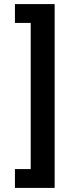

<svg xmlns="http://www.w3.org/2000/svg" viewBox="-20 -780 369 938"><path d="M247 -760V138H53V46H130V-668H53V-760Z"/></svg>

Font: IBM Plex Sans Arabic SemiBold
Style: Regular
Weight: 600
Designer: Mike Abbink, Paul van der Laan, Pieter van Rosmalen, Wael Morcos, Khajak Apelian
Foundry: Bold Monday
Version: Version 1.1